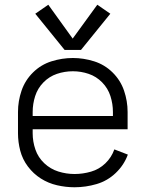

<svg xmlns="http://www.w3.org/2000/svg" viewBox="-20 -783 615 811"><path d="M253 -572 129 -725 184 -763 287 -620 391 -763 446 -725 322 -572ZM295 8Q258 8 221 -0.5Q184 -9 152.5 -29Q121 -49 98 -79.5Q75 -110 65.5 -146.5Q56 -183 56 -220V-310Q56 -356 71 -400Q86 -444 119.5 -477Q153 -510 197.5 -524Q242 -538 288 -538Q333 -538 377.5 -524Q422 -510 455.5 -477Q489 -444 504 -400Q519 -356 519 -310V-237H118V-220Q118 -185 129.5 -151.5Q141 -118 167 -93.5Q193 -69 226.5 -58.5Q260 -48 295 -48Q330 -48 364.5 -58Q399 -68 425 -93Q451 -118 463 -152L520 -130Q504 -86 469 -52.5Q434 -19 388 -5.5Q342 8 295 8ZM118 -293H457V-310Q457 -344 446.5 -377Q436 -410 411.5 -435Q387 -460 354.5 -471Q322 -482 288 -482Q253 -482 220.5 -471Q188 -460 163.5 -435Q139 -410 128.5 -377Q118 -344 118 -310Z"/></svg>

Font: Jozsika Light
Style: Regular
Weight: 300
Monospace: yes
Designer: Belleve Invis
Foundry: Belleve Invis
Version: 2.1.0